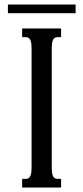

<svg xmlns="http://www.w3.org/2000/svg" viewBox="-20 -844 375 864"><path d="M122.1 -624.5Q122.1 -640.6 120.4 -650.9Q118.7 -661.1 115.2 -666.7Q111.8 -672.4 106.7 -674.6Q101.6 -676.8 94.2 -676.8H79.6V-715.8H254.9V-676.8H240.7Q233.4 -676.8 228.3 -674.6Q223.1 -672.4 219.7 -666.7Q216.3 -661.1 214.6 -650.9Q212.9 -640.6 212.9 -624.5V-91.3Q212.9 -75.2 214.6 -64.9Q216.3 -54.7 219.7 -49.1Q223.1 -43.5 228.3 -41.3Q233.4 -39.1 240.7 -39.1H254.9V0H79.6V-39.1H94.2Q101.6 -39.1 106.7 -41.3Q111.8 -43.5 115.2 -49.1Q118.7 -54.7 120.4 -64.9Q122.1 -75.2 122.1 -91.3ZM15.6 -784.7V-823.7H320.3V-784.7Z"/></svg>

Font: Arian AMU Serif
Style: Regular
Weight: 400
Designer: Ruben Hakobyan (Tarumian)
Foundry: Ruben Hakobyan (Tarumian)
Version: Version 1.002